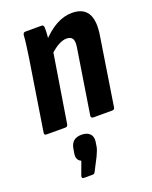

<svg xmlns="http://www.w3.org/2000/svg" viewBox="-142 -580 725 913"><g transform="rotate(-20 220.5 -123.5)"><path d="M263 0Q250 0 251 -12L302 -335Q308 -368 300 -382Q292 -396 270 -396Q250 -396 227 -383Q204 -370 177 -344L175 -414Q214 -457 254 -479.5Q294 -502 336 -502Q392 -502 414.5 -465Q437 -428 424 -351L371 -12Q370 0 358 0ZM26 0Q13 0 15 -12L71 -367Q76 -401 80 -430.5Q84 -460 85 -481Q87 -494 98 -494H179Q191 -494 191 -481Q192 -465 190 -441Q188 -417 185 -398L191 -366L134 -12Q132 0 121 0ZM122 255Q110 255 113 242L138 174Q126 169 120.5 157.5Q115 146 119 126L122 108Q130 58 180 58Q207 58 221.5 71.5Q236 85 233 111L230 130Q229 141 224.5 153Q220 165 213 180L181 242Q176 255 166 255Z"/></g></svg>

Font: Sofia Sans Condensed ExtraBold
Style: Italic
Weight: 800
Italic angle: -9°
Version: Version 4.100